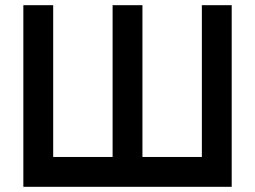

<svg xmlns="http://www.w3.org/2000/svg" viewBox="-20 -720 982 740"><path d="M70 -700V0H873V-700H758V-115H529V-700H414V-115H185V-700Z"/></svg>

Font: Unageo
Style: SemiBold
Weight: 600
Designer: Richard Sepsi
Foundry: Richard Sepsi
Version: Version 2.000